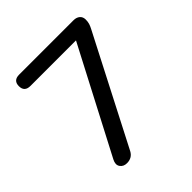

<svg xmlns="http://www.w3.org/2000/svg" viewBox="-192 -841 984 984"><g transform="rotate(-45 300.0 -349.0)"><path d="M169 7Q144 7 131.5 -11Q119 -29 133 -56L429 -623H99Q56 -623 56 -664Q56 -705 99 -705H493Q514 -705 527 -694Q540 -683 540 -663Q540 -647 536 -634.5Q532 -622 524 -607L224 -25Q207 7 169 7Z"/></g></svg>

Font: Chiron GoRound TC
Style: Regular
Weight: 400
Designer: Ryoko NISHIZUKA 西塚涼子 (kana, bopomofo & ideographs); Paul D. Hunt (Latin, Greek & Cyrillic); Sandoll Communications 산돌커뮤니
Foundry: Adobe
Version: Version 1.000;hotconv 1.1.1;makeotfexe 2.6.0